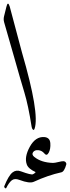

<svg xmlns="http://www.w3.org/2000/svg" viewBox="-62 -716 386 1059"><path d="M-26.9 -677.7Q-18.6 -712.9 -8.3 -679.7Q-8.3 -679.7 59.1 -426.8Q157.2 -89.8 128.9 -6.8Q125 4.4 119.4 -1.2Q113.8 -6.8 112.3 -17.6Q93.8 -135.7 72.3 -206.5Q50.8 -277.3 17.1 -397L-39.1 -592.8Q-43.9 -609.4 -39.6 -626.5ZM134.8 233.4Q94.2 214.8 85.9 191.4Q70.8 150.9 102.5 93.3Q134.3 36.1 182.6 40Q213.4 42.5 215.6 74Q217.8 105.5 206.8 126Q195.8 146.5 182.6 130.4Q169.4 114.3 149.4 112.3Q129.4 110.4 120.4 123.5Q111.3 136.7 127 149.4Q165.5 180.7 230 182.6Q240.2 182.6 259.8 177.7Q279.3 172.9 287.6 173.1Q295.9 173.3 300.5 179.4Q305.2 185.5 303.7 190.9Q292.5 231 276.4 234.4Q203.1 250.5 124.5 286.6Q101.1 297.4 45.4 276.4Q18.6 266.1 2.9 278.6Q-12.7 291 -27.8 321.3Q-30.3 325.2 -35.2 320.6Q-40 315.9 -38.6 311.5Q-14.6 252 7.3 234.9Q27.3 219.2 53.2 229Q109.9 250 119.9 245.1Q129.9 240.2 134.8 233.4Z"/></svg>

Font: Amiri
Style: Slanted
Weight: 400
Italic angle: 9°
Designer: Khaled Hosny
Version: Version 000.107